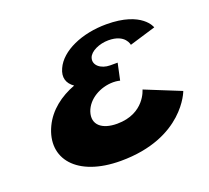

<svg xmlns="http://www.w3.org/2000/svg" viewBox="-106 -716 940 865"><g transform="rotate(-20 363.5 -283.5)"><path d="M681.1 -497C681.1 -497 654.4 -584 482.4 -584C365.4 -584 260.3 -538 228.3 -466C210.3 -427 220.6 -396 252.2 -374C183.3 -348 124.5 -304 93.6 -239C28.5 -101 125.4 17 334.4 17C635.4 17 706 -183 706 -183L535.6 -252C535.6 -252 508.3 -146 376.3 -146C303.3 -146 261.7 -181 280.6 -239C298.8 -293 360.2 -328 422.2 -328C440.2 -328 454.6 -324 454.6 -324L471.8 -404H435.8C392.8 -404 358 -431 369.2 -465C378.4 -493 423.5 -513 466.5 -513C548.5 -513 555.2 -459 555.2 -459Z"/></g></svg>

Font: Hussar Milosc
Style: Obl
Weight: 700
Foundry: Cannot Into Space Fonts
Version: Version 1.02